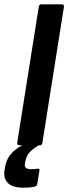

<svg xmlns="http://www.w3.org/2000/svg" viewBox="-36 -675 318 892"><path d="M55 0Q43 0 44 -12L144 -643Q146 -655 156 -655H250Q263 -655 261 -643L161 -12Q159 0 149 0ZM73 197Q22 197 0.5 175Q-21 153 -15 115L-12 99Q-5 55 32 23.5Q69 -8 138 -26L156 -7Q119 14 102.5 31.5Q86 49 82 73L80 82Q77 99 84.5 105Q92 111 111 111Q119 111 124.5 110.5Q130 110 137 109Q150 107 147 119L137 180Q136 189 126 192Q113 195 100.5 196Q88 197 73 197Z"/></svg>

Font: Sofia Sans
Style: Bold Italic
Weight: 700
Italic angle: -9°
Designer: Botio Nikoltchev, Ani Petrova
Foundry: lettersoup
Version: Version 4.101; ttfautohint (v1.8.4.7-5d5b)